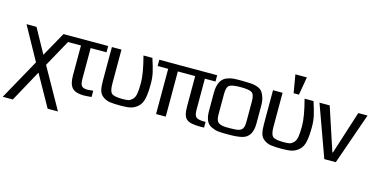

<svg xmlns="http://www.w3.org/2000/svg" viewBox="-138 -1105 3412 1744"><g transform="rotate(15 1568.5 -233.5)"><path d="M157 -171 -16 -484H78L204 -255L332 -484H423L251 -173L465 208H368L203 -87L41 209H-54Z M603 -136Q603 -88 617 -70Q631 -52 674 -52Q686 -52 726 -57V2Q679 7 654 7Q576 7 544 -27Q512 -61 512 -141V-425H379V-484H752V-425H603Z M1000 10Q933 10 898 4.5Q863 -1 834 -22Q806 -42 796.5 -75Q787 -108 787 -166V-484H877V-165Q877 -93 899 -74Q920 -53 1002 -53Q1041 -53 1058.5 -57.5Q1076 -62 1094 -80Q1114 -100 1120 -138Q1126 -176 1126 -239Q1126 -324 1084 -484H1168Q1193 -407 1204 -359Q1215 -310 1215 -252Q1215 -168 1204 -115Q1193 -62 1160 -33Q1130 -7 1096 1.5Q1062 10 1000 10Z M1677 -131Q1677 -78 1697.5 -62.5Q1718 -47 1778 -47H1785V6Q1781 6 1766.5 6.5Q1752 7 1749 7Q1652 7 1620 -21Q1586 -48 1586 -137V-425H1423V0H1332V-425H1233V-484H1777V-425H1677Z M2235 -321V-153Q2235 -28 2147 -3Q2101 10 2012 10Q1946 10 1916 6.5Q1886 3 1851 -14Q1789 -42 1789 -153V-321Q1789 -455 1877 -481Q1894 -486 1907 -489Q1920 -492 1940.5 -493Q1961 -494 1969 -494Q1977 -494 2012 -494Q2095 -494 2130 -486Q2138 -484 2147 -481Q2179 -471 2195 -453.5Q2211 -436 2223 -402Q2235 -369 2235 -321ZM2143 -140V-336Q2143 -402 2116 -419Q2090 -435 2012 -435Q1934 -435 1908 -419Q1881 -402 1881 -336V-140Q1881 -77 1914 -62Q1928 -55 1944 -52.5Q1960 -50 1970 -49.5Q1980 -49 2012 -49Q2075 -49 2098 -57Q2104 -59 2110 -62Q2143 -77 2143 -140Z M2515 10Q2448 10 2413 4.5Q2378 -1 2349 -22Q2321 -42 2311.5 -75Q2302 -108 2302 -166V-484H2392V-165Q2392 -93 2414 -74Q2435 -53 2517 -53Q2556 -53 2573.5 -57.5Q2591 -62 2609 -80Q2629 -100 2635 -138Q2641 -176 2641 -239Q2641 -324 2599 -484H2683Q2708 -407 2719 -359Q2730 -310 2730 -252Q2730 -168 2719 -115Q2708 -62 2675 -33Q2645 -7 2611 1.5Q2577 10 2515 10ZM2540 -506H2490L2461 -676H2569Z M3191 -484 3022 0H2914L2739 -484H2835L2969 -78H2974L3104 -484Z"/></g></svg>

Font: Gamestation Display
Style: Regular
Weight: 400
Designer: Jonas Hecksher
Foundry: Jonas Hecksher, Playtypeª, e-types AS
Version: Version 1.003